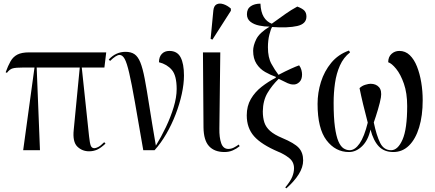

<svg xmlns="http://www.w3.org/2000/svg" viewBox="-20 -823 2383 1052"><path d="M107 0 169 -453H108Q67 -453 50 -448.5Q33 -444 18 -424L11 -427Q24 -463 38 -487.5Q52 -512 75.5 -524Q99 -536 139 -536H562L552 -453H428L468 -76Q472 -38 477.5 -24.5Q483 -11 497 -11Q505 -11 518 -17.5Q531 -24 551 -44L558 -36Q531 -11 511 -2.5Q491 6 468 6Q430 6 403.5 -20Q377 -46 384 -112L417 -453H181L199 0Z M765 0Q737 -162 719 -264.5Q701 -367 688 -423Q675 -479 663 -500.5Q651 -522 635 -522Q617 -522 583 -489L576 -497Q615 -539 668 -539Q698 -539 717 -526Q736 -513 749 -481Q762 -449 773 -391Q784 -333 798 -243Q812 -153 834 -25Q863 -72 889 -126.5Q915 -181 931.5 -235.5Q948 -290 948 -335Q948 -409 921.5 -440Q895 -471 851 -482Q851 -511 866.5 -527.5Q882 -544 908 -544Q951 -544 969.5 -509Q988 -474 988 -409Q988 -363 976 -308Q964 -253 942.5 -197Q921 -141 891.5 -90Q862 -39 827 0Z M1210 10Q1155 10 1125.5 -22Q1096 -54 1095 -125L1092 -536H1187L1182 -119Q1181 -70 1192 -38.5Q1203 -7 1231 -7Q1247 -7 1261.5 -14.5Q1276 -22 1288 -31L1293 -22Q1276 -8 1255.5 1Q1235 10 1210 10ZM1144 -606 1134 -610 1149 -766Q1152 -792 1167.5 -799.5Q1183 -807 1204.5 -800Q1226 -793 1245 -776V-764Z M1549 209 1543 204Q1572 169 1581.5 145Q1591 121 1591 99Q1591 64 1564.5 43Q1538 22 1506 9Q1412 -31 1372 -76.5Q1332 -122 1332 -191Q1332 -242 1354.5 -280.5Q1377 -319 1413.5 -347.5Q1450 -376 1491 -397V-402Q1462 -412 1433 -428.5Q1404 -445 1385.5 -473.5Q1367 -502 1367 -545Q1367 -573 1384 -608Q1401 -643 1457 -677Q1429 -677 1400 -683Q1371 -689 1352 -704Q1333 -719 1333 -745Q1333 -775 1354 -789Q1375 -803 1407 -803Q1409 -757 1425 -730.5Q1441 -704 1469 -693Q1515 -726 1544.5 -747Q1574 -768 1609 -787Q1638 -776 1648.5 -764Q1659 -752 1659 -732Q1659 -692 1608.5 -680.5Q1558 -669 1471 -675Q1464 -665 1456 -633.5Q1448 -602 1448 -564Q1448 -508 1467 -473.5Q1486 -439 1506 -413Q1544 -433 1574 -446.5Q1604 -460 1619 -465Q1628 -453 1631.5 -439.5Q1635 -426 1635 -415Q1635 -387 1620 -373Q1605 -359 1587 -360Q1572 -360 1556.5 -367Q1541 -374 1507 -391Q1470 -355 1445.5 -313.5Q1421 -272 1420 -213Q1420 -178 1428.5 -152Q1437 -126 1460 -105.5Q1483 -85 1526 -67Q1593 -39 1617 -13Q1641 13 1641 56Q1641 93 1617 131.5Q1593 170 1549 209Z M1892 10Q1818 10 1769 -54.5Q1720 -119 1720 -254Q1720 -315 1738.5 -374Q1757 -433 1795 -479Q1833 -525 1892 -546L1898 -536Q1862 -508 1842.5 -464Q1823 -420 1815.5 -367.5Q1808 -315 1808 -260Q1808 -179 1815 -128Q1822 -77 1834 -49Q1846 -21 1862 -10.5Q1878 0 1896 0Q1925 0 1950.5 -37Q1976 -74 1995 -151Q1981 -204 1969.5 -252Q1958 -300 1950 -340Q1963 -353 1981.5 -358.5Q2000 -364 2010 -364Q2040 -364 2056.5 -345.5Q2073 -327 2067 -289Q2063 -264 2051 -223.5Q2039 -183 2028 -152Q2043 -80 2063 -40Q2083 0 2123 0Q2160 0 2185.5 -58Q2211 -116 2211 -242Q2211 -313 2193 -364.5Q2175 -416 2150.5 -446Q2126 -476 2107 -482Q2107 -511 2125 -527.5Q2143 -544 2168 -544Q2201 -544 2225 -521Q2249 -498 2264.5 -459Q2280 -420 2288 -372Q2296 -324 2296 -274Q2296 -189 2276.5 -125Q2257 -61 2221 -25.5Q2185 10 2135 10Q2085 10 2055.5 -21Q2026 -52 2010 -113Q1997 -54 1964 -22Q1931 10 1892 10Z"/></svg>

Font: Noto Serif Display ExtraCondensed
Style: Regular
Weight: 400
Width: 2
Designer: Monotype Design Team
Foundry: Monotype Imaging Inc.
Version: Version 2.009